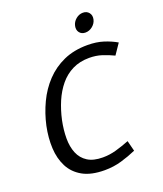

<svg xmlns="http://www.w3.org/2000/svg" viewBox="-155 -952 902 1063"><g transform="rotate(-20 296.0 -420.5)"><path d="M407.7 -604.3Q352.2 -604.3 309.1 -583.1Q266 -561.8 234.6 -523.8Q203.2 -485.8 182.2 -436.8Q161.3 -387.8 149.2 -332.3H57.2Q72 -400.3 101.2 -461.8Q130.3 -523.3 175.4 -571.3Q220.5 -619.3 281.9 -646.8Q343.3 -674.3 422.8 -674.3Q475.2 -674.3 516.8 -661Q558.3 -647.7 591.5 -628.3L549.3 -566.3Q516.3 -582.2 482.2 -593.2Q448 -604.3 407.7 -604.3ZM292 -60.3Q332.3 -60.3 371.2 -71.4Q410.2 -82.5 450.5 -98.3L466.3 -36.3Q424.5 -17.8 377.2 -4Q330 9.8 277.7 9.8Q198.2 9.8 148.3 -18.2Q98.5 -46.2 73.9 -94.2Q49.3 -142.2 46.2 -203.8Q43.2 -265.3 57.2 -332.3H149.2Q137.8 -277 137.8 -228Q137.7 -179 153.3 -141Q169 -103 202.8 -81.7Q236.5 -60.3 292 -60.3ZM437.8 -742.8Q415 -742.8 402.8 -758.5Q390.7 -774.2 395.5 -797Q400.2 -819.7 419 -835.4Q437.8 -851.2 460.7 -851.2Q483.3 -851.2 495.9 -835.4Q508.5 -819.7 503.8 -797Q499 -774.2 479.8 -758.5Q460.5 -742.8 437.8 -742.8Z"/></g></svg>

Font: Epunda Sans Light
Style: Italic
Weight: 300
Italic angle: -12.0243°
Designer: Simon Atzbach
Foundry: typofactur
Version: Version 2.204